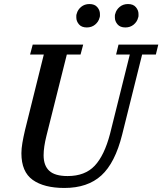

<svg xmlns="http://www.w3.org/2000/svg" viewBox="-20 -919 804 951"><path d="M299 12Q198 12 142 -28Q86 -68 86 -160Q86 -183 91 -212Q96 -241 104 -275L197 -649H129L142 -698H392L379 -649H311L210 -246Q196 -190 196 -150Q196 -99 224 -73Q252 -47 315 -47Q401 -47 449 -98Q497 -149 525 -256L623 -649H555L567 -698H764L752 -649H684L585 -252Q550 -112 482 -50Q414 12 299 12ZM410 -783Q384 -783 371 -798.5Q358 -814 358 -832Q358 -837 358 -841.5Q358 -846 360 -851Q365 -871 382 -885Q399 -899 423 -899Q449 -899 462 -883.5Q475 -868 475 -850Q475 -845 475 -840.5Q475 -836 473 -831Q468 -811 451 -797Q434 -783 410 -783ZM601 -783Q575 -783 562 -798.5Q549 -814 549 -832Q549 -837 549 -841.5Q549 -846 551 -851Q556 -871 573 -885Q590 -899 614 -899Q640 -899 653 -883.5Q666 -868 666 -850Q666 -845 666 -840.5Q666 -836 664 -831Q659 -811 642 -797Q625 -783 601 -783Z"/></svg>

Font: IBM Plex Serif Medium
Style: Italic
Weight: 500
Italic angle: -14°
Designer: Mike Abbink, Paul van der Laan, Pieter van Rosmalen
Foundry: Bold Monday
Version: Version 2.5